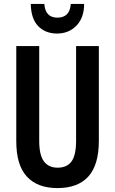

<svg xmlns="http://www.w3.org/2000/svg" viewBox="-20 -949 587 979"><path d="M484 -231Q484 -108 430.5 -49Q377 10 273 10Q171 10 117 -48.5Q63 -107 63 -229V-714H180V-231Q180 -158 204 -126Q228 -94 274 -94Q321 -94 344.5 -125.5Q368 -157 368 -232V-714H484ZM409 -929Q409 -859 370 -818.5Q331 -778 271 -778Q211 -778 174.5 -816Q138 -854 137 -929H206Q211 -859 273 -859Q303 -859 320.5 -875.5Q338 -892 341 -929Z"/></svg>

Font: Noto Sans ExtraCondensed SemiBold
Style: Regular
Weight: 600
Width: 2
Designer: Monotype Design Team
Foundry: Monotype Imaging Inc.
Version: Version 2.013; ttfautohint (v1.8.4.7-5d5b)